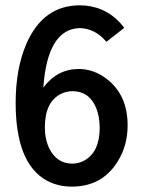

<svg xmlns="http://www.w3.org/2000/svg" viewBox="-20 -692 540 725"><path d="M461.9 -218.8Q461.9 -332 384.8 -392.6Q335 -431.6 276.4 -431.6Q195.3 -430.7 143.6 -361.3Q159.2 -582 280.3 -585.9Q338.9 -585 381.8 -534.2L449.2 -586.9Q393.6 -661.1 303.7 -670.9Q292 -671.9 281.2 -671.9Q142.6 -671.9 79.1 -525.4Q39.1 -431.6 39.1 -303.7Q39.1 -74.2 157.2 -9.8Q199.2 12.7 251 12.7Q366.2 12.7 424.8 -83Q461.9 -142.6 461.9 -218.8ZM149.4 -210.9Q149.4 -307.6 210.9 -337.9Q231.4 -347.7 253.9 -347.7Q316.4 -347.7 342.8 -285.2Q356.4 -252 356.4 -209Q356.4 -117.2 296.9 -85Q276.4 -74.2 252.9 -74.2Q194.3 -74.2 166 -131.8Q149.4 -166 149.4 -210.9Z"/></svg>

Font: Yaldevi Colombo SemiBold
Style: Regular
Weight: 600
Designer: Sol Matas, Denzil Rajitha, Kosala Senevirathne and Pathum Egodawatta
Foundry: Mooniak
Version: Version 1.020 ; ttfautohint (v1.6)